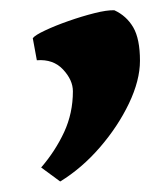

<svg xmlns="http://www.w3.org/2000/svg" viewBox="-20 -151 323 369"><path d="M249 -34.2Q249 3.4 227.8 47.9Q206.5 92.3 171.9 132.3Q137.2 172.4 95.7 197.8L59.1 170.9Q86.4 139.2 103.3 102.8Q120.1 66.4 120.1 24.4Q120.1 2.9 101.3 -17.3Q82.5 -37.6 50.8 -35.2L43 -77.6Q47.4 -83.5 66.7 -92.5Q85.9 -101.6 111.6 -110.6Q137.2 -119.6 161.4 -125.7Q185.5 -131.8 199.7 -131.3Q223.1 -120.6 236.1 -98.4Q249 -76.2 249 -34.2Z"/></svg>

Font: Gentium Book Plus
Style: Bold
Weight: 700
Designer: Victor Gaultney, Annie Olsen, Iska Routamaa, Becca Hirsbrunner
Foundry: SIL International
Version: Version 6.101